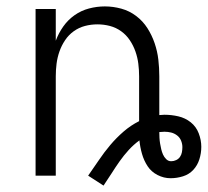

<svg xmlns="http://www.w3.org/2000/svg" viewBox="-20 -548 648 599"><path d="M303 31 255 0Q272 -24 288.5 -48.5Q305 -73 324 -95.5Q343 -118 365.5 -137.5Q388 -157 414 -170V-310Q414 -330 411.5 -349.5Q409 -369 402.5 -387.5Q396 -406 385 -422.5Q374 -439 358 -450.5Q342 -462 323 -467Q304 -472 284 -472Q264 -472 245 -467Q226 -462 210 -450.5Q194 -439 183 -422.5Q172 -406 165.5 -387.5Q159 -369 156.5 -349.5Q154 -330 154 -310V0H91V-520H154V-421Q163 -445 177.5 -465.5Q192 -486 212.5 -500.5Q233 -515 257.5 -521.5Q282 -528 307 -528Q333 -528 358.5 -521Q384 -514 405 -498Q426 -482 440 -460Q454 -438 462.5 -413Q471 -388 474 -362Q477 -336 477 -310V-189Q481 -189 485 -189.5Q489 -190 493 -190Q515 -190 536.5 -185Q558 -180 575 -166.5Q592 -153 600 -132Q608 -111 608 -90Q608 -70 602 -51Q596 -32 583 -18Q570 -4 551 2Q532 8 512 8Q491 8 471.5 -2Q452 -12 440.5 -29.5Q429 -47 423 -68Q417 -89 415 -110Q397 -97 381.5 -80Q366 -63 353 -44.5Q340 -26 328 -7Q316 12 303 31ZM514 -45Q522 -45 529.5 -48.5Q537 -52 541.5 -58.5Q546 -65 547.5 -73Q549 -81 549 -89Q549 -99 545 -109Q541 -119 532.5 -125.5Q524 -132 514 -134.5Q504 -137 493 -137Q489 -137 485 -136.5Q481 -136 477 -136Q477 -127 477.5 -118Q478 -109 479.5 -100Q481 -91 483 -82.5Q485 -74 488.5 -66Q492 -58 498.5 -51.5Q505 -45 514 -45Z"/></svg>

Font: Iosevka Light Extended
Style: Regular
Weight: 300
Width: 7
Monospace: yes
Designer: Belleve Invis
Foundry: Belleve Invis
Version: Version 32.5.0; ttfautohint (v1.8.4)